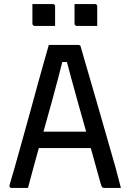

<svg xmlns="http://www.w3.org/2000/svg" viewBox="-20 -928 640 948"><path d="M141 -278H362Q374 -278 385.5 -278Q397 -278 408 -278L436 -288L445 -243L455 -197H151Q148 -197 145.5 -198.5Q143 -200 141.5 -202.5Q140 -205 140 -208ZM118 0Q98 0 78 0Q58 0 37 0Q33 0 30.5 -2Q28 -4 27 -7Q26 -10 27 -14Q38 -50 51 -96Q64 -142 78.5 -194Q93 -246 108.5 -301.5Q124 -357 139 -412Q154 -467 168.5 -520Q183 -573 196.5 -620Q210 -667 221 -706Q261 -706 298.5 -706Q336 -706 367 -706Q371 -706 373.5 -704.5Q376 -703 377.5 -701Q379 -699 379 -695Q399 -626 420 -554Q441 -482 462.5 -407.5Q484 -333 506 -256Q528 -179 551 -99Q557 -74 564 -49.5Q571 -25 577 0Q556 0 535.5 0Q515 0 497 0Q491 0 487.5 -1.5Q484 -3 481.5 -8.5Q479 -14 476 -25Q458 -90 439 -158.5Q420 -227 401 -293.5Q382 -360 364.5 -423Q347 -486 332 -541Q317 -596 306 -639L329 -622H269L292 -639Q281 -595 267.5 -543.5Q254 -492 237.5 -431.5Q221 -371 201.5 -302.5Q182 -234 161 -158.5Q140 -83 118 0ZM140 -908Q165 -908 190.5 -908Q216 -908 241 -908Q245 -908 247 -906.5Q249 -905 250.5 -903Q252 -901 252 -897V-800Q227 -800 201.5 -800Q176 -800 151 -800Q148 -800 145.5 -801.5Q143 -803 141.5 -805.5Q140 -808 140 -811ZM348 -908Q373 -908 398.5 -908Q424 -908 449 -908Q453 -908 455 -906.5Q457 -905 458.5 -903Q460 -901 460 -897V-800Q435 -800 409.5 -800Q384 -800 359 -800Q356 -800 353.5 -801.5Q351 -803 349.5 -805.5Q348 -808 348 -811Z"/></svg>

Font: RecMonoLinear Nerd Font Mono
Style: Regular
Weight: 400
Monospace: yes
Version: Version 1.085; ttfautohint (v1.8.4.7-5d5b);Nerd Fonts 3.2.1